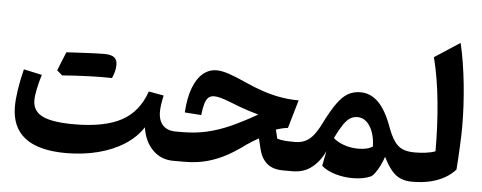

<svg xmlns="http://www.w3.org/2000/svg" viewBox="-51 -907 2628 1046"><g transform="rotate(5 1263.0 -384.5)"><path d="M755.3 -168.4Q766.5 -91.3 812.2 -45.7Q857.8 0 924.8 0H925.3V-160.1H924.8Q879 -160.1 854.2 -186.2Q829.5 -212.4 829.5 -260.7Q829.5 -276.9 832.4 -298Q835.3 -319 841.8 -349.7L759.5 -364.6Q720.4 -251.1 627.1 -201.2Q533.7 -151.2 369.3 -151.2Q249.8 -151.2 196.2 -177.5Q142.6 -203.9 142.6 -263.2Q142.6 -286.9 150.4 -324.8Q158.2 -362.8 171 -403.9L71.1 -425.6Q56.3 -367.8 48.1 -313.7Q39.9 -259.6 39.9 -220.4Q39.9 -106.1 114.6 -48.6Q189.4 8.9 339.1 8.9Q432.1 8.9 513.1 -11.9Q594.1 -32.6 656.4 -72.3Q718.7 -111.9 755.3 -168.4ZM498.9 -420.6Q514 -420.6 524.1 -420.4Q534.3 -420.3 541.1 -420.3Q547.9 -420.3 553.3 -420Q562.4 -439.5 566.8 -458.6Q571.2 -477.7 571.2 -494.2Q571.2 -521.5 554.4 -534.4Q537.6 -547.3 499.9 -547.3Q458.4 -529.3 416.8 -510.6Q375.2 -491.9 334.2 -473.4Q293.1 -454.9 252.3 -436.1Q259.8 -429.6 267.1 -423.2Q274.4 -416.7 281.2 -410.8Q315.5 -413.4 355.4 -415.7Q395.3 -418 433.1 -419.3Q470.9 -420.6 498.9 -420.6ZM281.2 -410.8Q317.8 -433.2 354.3 -455.6Q390.8 -478.1 427.2 -501.1Q463.5 -524.1 499.9 -547.3Q486.9 -547.3 463 -546.6Q439.1 -545.8 409.7 -544.4Q380.3 -543 349.8 -541.4Q319.4 -539.8 293.4 -538.1Q283 -512.8 272.8 -487.6Q262.7 -462.3 252.3 -436.1Q259.8 -429.6 267.1 -423.2Q274.4 -416.7 281.2 -410.8Z M1364.7 -291.5Q1289.1 -248.3 1224.4 -219Q1159.6 -189.6 1095.8 -174.9Q1032 -160.1 959.1 -160.1H925.3Q915.6 -160.1 910.7 -152.1Q905.8 -144.2 905.8 -123.7V-36.4Q905.8 -15.9 910.7 -8Q915.6 0 925.3 0H984.3Q1056.5 0 1114.8 -16.8Q1173.1 -33.7 1222.5 -61.9Q1272 -90 1316.8 -124Q1332.6 -134.8 1348.8 -144.6Q1365 -154.4 1379.5 -162.4L1394 -102.4Q1405.7 -54.9 1437.3 -27.5Q1469 0 1526.6 0H1576.9V-160.1H1575Q1546.2 -160.1 1523.4 -161.6Q1500.7 -163.2 1479.3 -169.3L1467.3 -217.9Q1499.8 -229.4 1532 -233L1576.8 -387.5Q1528.4 -387.5 1480.3 -395.6Q1432.2 -403.6 1382.2 -420.1Q1332.3 -436.7 1278.2 -461.2Q1223 -486.6 1184.4 -499.2Q1145.9 -511.8 1118.3 -511.8Q1076.5 -511.8 1043.7 -484.4Q1010.8 -457 990.3 -402.9Q969.8 -348.9 964.7 -268.1L1055.1 -261.6Q1059.5 -301.3 1066.7 -325Q1074 -348.7 1086 -359.2Q1098.1 -369.7 1116.9 -369.7Q1131.2 -369.7 1152.4 -364.2Q1173.6 -358.7 1207.5 -345.3Q1237.3 -333.4 1262.3 -324.2Q1287.3 -314.9 1312 -307.1Q1336.6 -299.3 1364.7 -291.5Z M1904.6 -324.7Q1946.2 -324.7 1973.1 -282.4Q2000 -240 2001.8 -172.5Q1987.2 -162.8 1967.4 -158.3Q1947.6 -153.7 1923.6 -153.7Q1880.3 -153.7 1843.8 -167Q1807.2 -180.3 1786 -199.9Q1809.7 -248.1 1828.1 -275.3Q1846.5 -302.4 1864.4 -313.6Q1882.4 -324.7 1904.6 -324.7ZM1908.8 -461Q1871.8 -461 1841.9 -444.4Q1812 -427.9 1782.2 -386.4Q1752.4 -344.9 1715.1 -269.8Q1696.8 -233.4 1677.6 -209Q1658.4 -184.6 1634.2 -172.4Q1610 -160.1 1576.7 -160.1Q1566.9 -160.1 1562 -152.1Q1557.2 -144.2 1557.2 -123.7V-36.4Q1557.2 -15.9 1562 -8Q1566.9 0 1576.7 0Q1639.4 0 1683.1 -34.9Q1726.8 -69.7 1751.6 -125.6L1735.8 -43.4Q1766.4 -17.7 1812 -4.4Q1857.5 8.9 1906.5 8.9Q1935.1 8.9 1960.7 4.2Q1986.4 -0.5 2005 -9.3Q2015.6 -14.6 2028.4 -32.3Q2041.1 -50 2053 -74Q2064.9 -98.1 2072.9 -122.4Q2095.5 -76.8 2118 -49.9Q2140.5 -23.1 2167.5 -11.5Q2194.5 0 2230.4 0H2230.9V-160.1H2230.4Q2191 -160.1 2164.5 -171.6Q2138 -183.1 2118.7 -211.4Q2099.4 -239.8 2081.2 -289.8Q2049.8 -376.2 2007.3 -418.6Q1964.9 -461 1908.8 -461Z M2428.8 -776.6 2290.5 -686.2Q2304.3 -633.2 2314.5 -572.2Q2324.8 -511.3 2331.2 -445.4Q2337.6 -379.6 2340.7 -311.6Q2343.9 -243.5 2343.9 -176.3Q2321.2 -167.5 2291.4 -163.8Q2261.5 -160.1 2231 -160.1Q2221.2 -160.1 2216.3 -152.1Q2211.5 -144.2 2211.5 -123.7V-36.4Q2211.5 -15.9 2216.3 -8Q2221.2 0 2231 0Q2285.6 0 2329.6 -10.3Q2373.5 -20.7 2407.7 -40.1Q2441.9 -59.5 2466.4 -87Q2468.6 -115.9 2470.6 -148.5Q2472.6 -181 2474 -213.5Q2475.5 -245.9 2476.4 -273.9Q2477.2 -301.9 2477.2 -321.4Q2477.2 -376.1 2474.2 -434.4Q2471.2 -492.7 2465.2 -551.6Q2459.2 -610.5 2450.1 -667.5Q2441.1 -724.5 2428.8 -776.6Z"/></g></svg>

Font: Pinar-VF-FD
Style: Regular
Weight: 300
Designer: Amin Abedi
Version: Version 3.0